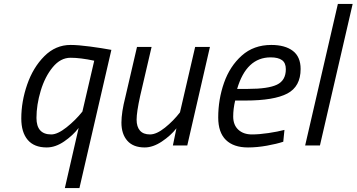

<svg xmlns="http://www.w3.org/2000/svg" viewBox="-20 -738 1809 974"><path d="M379 -89Q350 -51 305.5 -20.5Q261 10 217 10Q153 10 120.5 -28.5Q88 -67 88 -137Q88 -223 118 -309.5Q148 -396 205 -453Q262 -510 338 -510Q376 -510 436.5 -502Q497 -494 545 -485L383 216H309ZM398 -172 458 -430Q388 -445 338 -445Q287 -445 247.5 -397Q208 -349 186.5 -277.5Q165 -206 165 -140Q165 -56 240 -56Q272 -56 317.5 -92Q363 -128 398 -172Z M596 -116Q596 -168 616 -246L675 -500H749L691 -251Q673 -169 673 -131Q673 -95 690 -75.5Q707 -56 741 -56Q774 -56 817 -90.5Q860 -125 893 -168L970 -500H1045L930 0H857L875 -87Q846 -50 801 -20Q756 10 714 10Q656 10 626 -24Q596 -58 596 -116Z M1087 -142Q1087 -234 1116.5 -318Q1146 -402 1206.5 -456Q1267 -510 1356 -510Q1426 -510 1465.5 -480Q1505 -450 1505 -388Q1505 -299 1437.5 -263.5Q1370 -228 1225 -228H1173Q1163 -186 1163 -147Q1163 -104 1189 -80Q1215 -56 1258 -56Q1295 -56 1342 -63Q1389 -70 1423 -79L1417 -19Q1384 -8 1334 1Q1284 10 1238 10Q1165 10 1126 -28Q1087 -66 1087 -142ZM1238 -287Q1340 -287 1385 -308.5Q1430 -330 1430 -387Q1430 -419 1410.5 -433Q1391 -447 1353 -447Q1230 -447 1183 -287Z M1694 -718H1769L1603 0H1528Z"/></svg>

Font: Cairo
Style: Italic
Weight: 400
Italic angle: -13°
Designer: Mohamed Gaber, Accademia di Belle Arti di Urbino and others
Foundry: Kief Type Foundry, Accademia di Belle Arti di Urbino and others
Version: Version 3.011